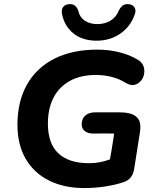

<svg xmlns="http://www.w3.org/2000/svg" viewBox="-20 -928 780 958"><path d="M67 -305.9Q67 -420.2 113.8 -504.5Q160.6 -588.7 250.3 -634.6Q340.1 -680.4 465.3 -680.4Q522.3 -680.4 573.9 -667.6Q625.6 -654.9 664.4 -631.7Q700.3 -611.7 700.2 -573.7Q700.1 -535.7 671.7 -514.3Q643.2 -492.9 607.7 -514.4Q575.2 -534.5 537.8 -544.2Q500.5 -553.9 457.7 -553.9Q382.4 -553.9 328.8 -524.4Q275.1 -494.9 247 -440.5Q219 -386.1 219 -311.7Q219 -211.8 271.1 -163Q323.3 -114.1 421.9 -113.7Q451.1 -113.5 476.3 -118.2Q501.4 -122.9 530.4 -133.1Q541.6 -137.1 554.4 -141.5L518.5 -83.2Q529.1 -134.3 536 -174.7Q542.9 -215 546.7 -242.1L549.3 -261.7Q541.9 -261.7 538.7 -261.7Q535.5 -261.7 528.1 -261.7Q511.4 -261.7 491.8 -262.1Q472.1 -262.5 448.2 -261.7Q420 -260.9 403.7 -273.4Q387.5 -285.9 387.5 -307Q387.5 -335.3 405.4 -351.4Q423.4 -367.5 454.9 -367.5H575.1Q593.1 -367.5 601.1 -366.5Q637.6 -362.7 655.7 -349.1Q673.8 -335.6 678.3 -315.2Q682.8 -294.8 677.8 -265L649.6 -85.9Q645.2 -59.3 632.2 -42.8Q619.1 -26.4 595 -18.6Q553.4 -4.8 502.4 2.8Q451.5 10.4 400.9 10.4Q301.5 10.4 226.2 -26.4Q151 -63.2 109 -134.1Q67 -205 67 -305.9ZM289.7 -857.3Q285.1 -878.5 294 -891.6Q302.9 -904.6 322.2 -907Q338.6 -909.2 350 -902.4Q361.4 -895.6 368.7 -879.6L370.7 -874Q377 -842.7 402.5 -825.2Q428.1 -807.8 465.8 -807.8Q503 -807.8 531.3 -824.9Q559.7 -842.1 572.9 -875.4Q582 -893.6 593.7 -901.4Q605.4 -909.2 623.8 -907Q642.9 -904.6 651.5 -890.4Q660.1 -876.2 652.1 -855.5Q631.1 -795.2 580.2 -760.1Q529.2 -725 462 -725Q391.6 -725 346.6 -761.2Q301.6 -797.3 289.7 -857.3Z"/></svg>

Font: SN Pro Thin
Style: Italic
Weight: 200
Italic angle: -9°
Designer: Tobias Whetton
Foundry: Supernotes
Version: Version 1.003;Glyphs 3.3 (3324)